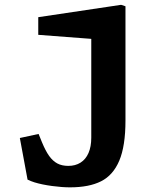

<svg xmlns="http://www.w3.org/2000/svg" viewBox="-20 -570 660 800"><path d="M123.6 189.8Q108.8 185.2 94.8 178.4L62.7 5L140.8 -11.9L155 23Q169.8 58.8 184.8 79.8Q199.7 100.7 218.8 111Q237.8 121.2 264.6 121.2Q294 121.2 315.6 107.6Q337.2 94 348.8 67.5Q360.3 40.9 360.3 3.7V-445L394.4 -405.5L139.4 -424.9V-498.4L484.4 -549.9L502.8 -543.9V-67.9Q502.8 38.2 477.1 99.2Q451.4 160.1 401.2 185.3Q351.1 210.6 271.5 210.6Q238.9 210.6 197 205Q155.2 199.4 123.6 189.8Z"/></svg>

Font: Monaspace Xenon Var ExtraLight
Style: Regular
Weight: 200
Designer: Riley Cran and the Lettermatic Team
Version: Version 1.200 (Monaspace Xenon Var)